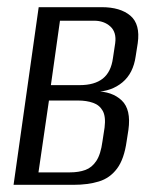

<svg xmlns="http://www.w3.org/2000/svg" viewBox="-20 -515 421 535"><path d="M17.8 0 87.8 -495H263.5Q315.3 -495 343.3 -471.3Q371.3 -447.5 363.8 -394.7L358.1 -358.4Q351.4 -310.7 321.2 -285.6Q291 -260.4 246.6 -259V-260.5Q292.4 -260.5 319.1 -235.2Q345.8 -209.8 337.8 -153L333 -122.2Q326 -71.6 306.1 -45.2Q286.3 -18.7 255.7 -9.4Q225.1 0 184.5 0ZM87.2 -34.7H174.9Q199.4 -34.7 217.8 -41.4Q236.2 -48.1 248.4 -66.6Q260.7 -85 265.5 -121.1L271.4 -159.6Q275.2 -190 266.3 -206.1Q257.4 -222.2 239.3 -228.5Q221.2 -234.9 197.6 -234.9H116.4ZM121.8 -277.8H202.3Q243.4 -277.8 266.5 -296.1Q289.5 -314.4 294.7 -353L301 -394.8Q305.1 -425.1 287.5 -441.2Q269.9 -457.3 241.8 -457.3H147.1Z"/></svg>

Font: Alumni Sans SC Thin
Style: Italic
Weight: 100
Italic angle: -8°
Designer: Robert E. Leuschke
Foundry: Robert E. Leuschke
Version: Version 1.016